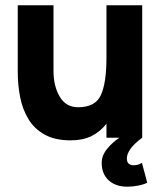

<svg xmlns="http://www.w3.org/2000/svg" viewBox="-20 -520 609 725"><path d="M182 -252Q182 -195 205.5 -155Q229 -115 275 -115Q340 -115 361 -161Q382 -207 382 -303V-500H517V0Q486 23 472.5 42.5Q459 62 459 78Q459 104 485 104Q492 104 500 102Q508 100 516 95L536 170Q522 177 501 181Q480 185 461 185Q417 185 390.5 161Q364 137 364 95Q364 67 385 41.5Q406 16 431 0H382V-53Q359 -23 326 -6.5Q293 10 247 10Q188 10 149 -11.5Q110 -33 87.5 -70Q65 -107 56 -153.5Q47 -200 47 -250V-500H182Z"/></svg>

Font: Haskoy ExtraBold
Style: Regular
Weight: 800
Designer: Ertekin Erdin
Foundry: Ertekin Erdin
Version: Version 2.000; ttfautohint (v1.8.4.7-5d5b)